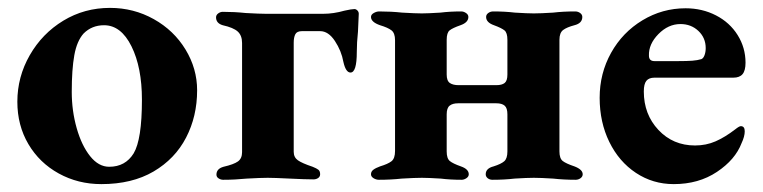

<svg xmlns="http://www.w3.org/2000/svg" viewBox="-20 -453 1935 487"><path d="M24 0ZM24 -195Q24 -258 55.5 -313Q87 -368 140.5 -400.5Q194 -433 259 -433Q319 -433 370 -404.5Q421 -376 450.5 -327.5Q480 -279 480 -224Q480 -158 452 -104Q424 -50 369.5 -18Q315 14 237 14Q178 14 129 -13Q80 -40 52 -87.5Q24 -135 24 -195ZM319 -64Q340 -99 340 -200Q340 -282 313.5 -335.5Q287 -389 244 -389Q213 -389 192 -368Q175 -349 168.5 -313Q162 -277 162 -220Q162 -172 174.5 -128Q187 -84 208.5 -57Q230 -30 257 -30Q298 -30 319 -64Z M529 -10Q529 -25 547 -30Q573 -36 583.5 -43.5Q594 -51 594 -67V-344Q594 -363 583 -373Q572 -383 545 -389Q528 -394 528 -409Q528 -415 533.5 -419Q539 -423 545 -423Q575 -423 603 -420Q639 -418 654 -418H800Q826 -418 854 -426Q872 -430 879 -430Q883 -430 886.5 -426.5Q890 -423 890 -418L888 -373Q885 -345 885 -321Q885 -269 869 -269Q857 -269 851 -296Q846 -324 829.5 -349Q813 -374 792 -374H746Q733 -374 729 -366Q725 -358 725 -345V-68Q725 -54 735.5 -46.5Q746 -39 773 -30Q783 -26 787.5 -22.5Q792 -19 792 -11Q792 -5 787 -1.5Q782 2 775 2Q755 2 715 0Q675 -2 659 -2Q642 -2 606 0Q576 3 546 3Q540 3 534.5 -0.5Q529 -4 529 -10Z M921 -11Q921 -18 927 -22.5Q933 -27 944 -31Q964 -37 973 -44Q982 -51 982 -70V-351Q982 -369 973 -376Q964 -383 944 -389Q921 -397 921 -410Q921 -416 928 -420Q935 -424 942 -424Q972 -424 1000 -421Q1034 -419 1050 -419Q1065 -419 1097 -421Q1121 -424 1150 -424Q1156 -424 1162 -420Q1168 -416 1168 -410Q1168 -396 1148 -389Q1128 -382 1120.5 -376Q1113 -370 1113 -352V-264Q1113 -248 1121 -242.5Q1129 -237 1143 -237H1239Q1253 -237 1260 -242.5Q1267 -248 1267 -264V-352Q1267 -370 1259.5 -376Q1252 -382 1233 -389Q1213 -396 1213 -410Q1213 -416 1218.5 -420Q1224 -424 1231 -424Q1261 -424 1286 -421Q1318 -419 1334 -419Q1351 -419 1383 -421Q1408 -424 1439 -424Q1446 -424 1451.5 -420Q1457 -416 1457 -410Q1457 -394 1437 -389Q1418 -384 1408.5 -377Q1399 -370 1399 -352V-69Q1399 -51 1407.5 -44.5Q1416 -38 1437 -31Q1458 -23 1458 -11Q1458 -5 1452.5 -1Q1447 3 1440 3Q1410 3 1383 0Q1351 -2 1334 -2Q1317 -2 1285 0Q1260 3 1229 3Q1222 3 1217 -1Q1212 -5 1212 -11Q1212 -26 1232 -31Q1251 -37 1259 -44Q1267 -51 1267 -69V-163Q1267 -179 1260 -185Q1253 -191 1239 -191H1142Q1128 -191 1120.5 -185Q1113 -179 1113 -163V-69Q1113 -51 1121 -44.5Q1129 -38 1149 -31Q1169 -24 1169 -11Q1169 -5 1163 -1Q1157 3 1151 3Q1122 3 1098 0Q1066 -2 1050 -2Q1033 -2 999 0Q972 3 941 3Q934 3 927.5 -1Q921 -5 921 -11Z M1501 0ZM1501 -205Q1501 -267 1530 -319Q1559 -371 1609.5 -401.5Q1660 -432 1719 -432Q1761 -432 1796 -414Q1831 -396 1851 -364Q1871 -332 1871 -294Q1871 -274 1863.5 -265Q1856 -256 1840 -256H1640Q1626 -256 1619.5 -248Q1613 -240 1613 -221Q1613 -163 1650 -123.5Q1687 -84 1743 -84Q1771 -84 1795 -94.5Q1819 -105 1845 -125Q1855 -133 1859 -133Q1869 -133 1869 -120Q1869 -107 1861 -90Q1845 -48 1798.5 -17Q1752 14 1689 14Q1636 14 1593 -14.5Q1550 -43 1525.5 -93Q1501 -143 1501 -205ZM1700 -298Q1723 -298 1736 -299Q1749 -300 1759 -303Q1764 -305 1767 -313Q1770 -321 1770 -331Q1770 -357 1751.5 -374.5Q1733 -392 1706 -392Q1675 -392 1650 -366.5Q1625 -341 1626 -312Q1626 -298 1640 -298Z"/></svg>

Font: EB Garamond
Style: Bold
Weight: 700
Designer: Georg Duffner and Octavio Pardo
Foundry: Georg Duffner
Version: Version 1.000; ttfautohint (v1.6)